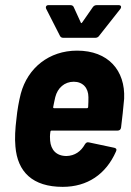

<svg xmlns="http://www.w3.org/2000/svg" viewBox="-20 -719 509 747"><path d="M366 -580 448 -684C454 -692 451 -699 442 -699H356C351 -699 345 -697 341 -691L300 -632C297 -628 295 -628 294 -632L267 -691C265 -697 259 -699 254 -699H168C160 -699 156 -692 160 -684L213 -580C215 -575 220 -572 225 -572H352C357 -572 363 -575 366 -580ZM239 -112C199 -112 178 -136 175 -172C174 -182 174 -193 176 -206C176 -209 178 -211 181 -211H438C445 -211 450 -215 451 -223C455 -254 460 -300 463 -335C468 -445 401 -522 280 -522C171 -522 88 -455 61 -355C54 -328 47 -290 44 -257C39 -217 37 -181 40 -149C48 -50 107 8 224 8C320 8 392 -41 431 -129C435 -137 433 -142 425 -144L326 -165C318 -167 314 -163 310 -157C295 -130 271 -113 239 -112ZM267 -401C302 -401 324 -377 324 -341C324 -329 324 -316 323 -303C323 -300 321 -298 318 -298H191C188 -298 186 -300 187 -303C190 -317 192 -329 195 -341C204 -377 231 -401 267 -401Z"/></svg>

Font: Barlow Semi Condensed
Style: Bold Italic
Weight: 700
Width: 4
Italic angle: -7°
Designer: Jeremy Tribby
Foundry: Tribby Type
Version: Version 1.422;hotconv 1.0.109;makeotfexe 2.5.65596